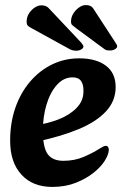

<svg xmlns="http://www.w3.org/2000/svg" viewBox="-20 -721 489 757"><path d="M186 16Q109 16 64.5 -32.5Q20 -81 20 -166Q20 -237 40.5 -296Q61 -355 98.5 -399Q136 -443 185.5 -467Q235 -491 292 -491Q359 -491 397.5 -462Q436 -433 436 -378Q436 -323 398 -282Q360 -241 290.5 -212Q221 -183 126 -163L113 -226Q166 -233 210 -250Q254 -267 281.5 -295Q309 -323 309 -360Q310 -386 300 -401Q290 -416 266 -416Q231 -416 204.5 -386.5Q178 -357 163.5 -309Q149 -261 149 -206Q149 -140 168 -113.5Q187 -87 230 -87Q274 -87 310 -102.5Q346 -118 371 -134Q379 -139 385.5 -142.5Q392 -146 397 -146Q403 -146 406 -141.5Q409 -137 409 -131Q409 -113 393.5 -88Q378 -63 348.5 -39.5Q319 -16 278 0Q237 16 186 16ZM434 -555 346 -690Q341 -696 334 -698.5Q327 -701 318 -701Q305 -701 291.5 -691.5Q278 -682 269 -667.5Q260 -653 260 -636Q260 -626 265 -622Q270 -618 281 -609L391 -528Q397 -523 403.5 -522.5Q410 -522 415 -522Q425 -522 433.5 -527Q442 -532 442 -539Q442 -542 439.5 -546Q437 -550 434 -555ZM301 -552 171 -690Q161 -700 143 -700Q130 -700 116.5 -691Q103 -682 94 -667.5Q85 -653 85 -636Q85 -625 89.5 -620Q94 -615 106 -609L257 -526Q264 -523 270 -522Q276 -521 281 -521Q291 -521 300 -526Q309 -531 309 -538Q309 -541 306.5 -544Q304 -547 301 -552Z"/></svg>

Font: Alkatra Medium
Style: Regular
Weight: 500
Designer: Suman Bhandary
Version: Version 1.100;gftools[0.9.22]